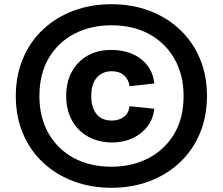

<svg xmlns="http://www.w3.org/2000/svg" viewBox="-20 -820 1057 911"><path d="M509 71Q411 71 328.5 40Q246 9 184.5 -48.5Q123 -106 89 -186Q55 -266 55 -364Q55 -462 89 -542.5Q123 -623 184.5 -680.5Q246 -738 328.5 -769Q411 -800 509 -800Q606 -800 688.5 -769Q771 -738 832.5 -680.5Q894 -623 928 -543Q962 -463 962 -365Q962 -267 928 -186.5Q894 -106 832.5 -48.5Q771 9 688.5 40Q606 71 509 71ZM509 -29Q605 -29 682.5 -68.5Q760 -108 805.5 -183Q851 -258 851 -365Q851 -465 808 -540.5Q765 -616 688.5 -658Q612 -700 509 -700Q412 -700 334.5 -660.5Q257 -621 212 -545.5Q167 -470 167 -364Q167 -264 209.5 -188.5Q252 -113 329 -71Q406 -29 509 -29ZM514 -144Q447 -144 397.5 -172Q348 -200 321 -249.5Q294 -299 294 -365Q294 -431 321 -480Q348 -529 395.5 -556Q443 -583 507 -583Q594 -583 649.5 -539.5Q705 -496 712 -424L595 -411Q590 -444 568 -463Q546 -482 510 -482Q467 -482 440 -452.5Q413 -423 413 -363Q413 -311 437.5 -279.5Q462 -248 511 -248Q543 -248 566.5 -264.5Q590 -281 595 -316L712 -304Q707 -256 679.5 -220Q652 -184 608.5 -164Q565 -144 514 -144Z"/></svg>

Font: BDO Grotesk ExtraBold
Style: Regular
Weight: 800
Designer: Deni Anggara
Foundry: Lokal Container
Version: Version 2.000